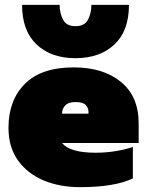

<svg xmlns="http://www.w3.org/2000/svg" viewBox="-20 -762 607 792"><path d="M291 -522Q191 -522 131 -578.5Q71 -635 71 -742H226Q226 -708 240 -681Q254 -654 291 -654Q329 -654 343 -681Q357 -708 357 -742H512Q512 -635 452 -578.5Q392 -522 291 -522ZM310 10Q226 10 159.5 -18Q93 -46 54 -100.5Q15 -155 15 -235Q15 -348 82.5 -416Q150 -484 284 -484Q406 -484 479 -424Q552 -364 552 -253V-172H236Q251 -153 285.5 -142.5Q320 -132 375 -132Q420 -132 462 -139.5Q504 -147 528 -156V-26Q453 10 310 10ZM236 -293H345V-302Q345 -316 334 -328.5Q323 -341 292 -341Q262 -341 249 -327Q236 -313 236 -293Z"/></svg>

Font: Boz Display
Style: Regular
Weight: 900
Version: Version 2.000; ttfautohint (v1.8.3)